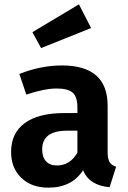

<svg xmlns="http://www.w3.org/2000/svg" viewBox="-20 -847 587 883"><path d="M399 -718 169 -626 129 -699 343 -827ZM475 -147Q475 -116 484 -101.5Q493 -87 514 -80L484 14Q391 6 362 -64Q310 16 203 16Q124 16 77.5 -29.5Q31 -75 31 -148Q31 -235 94 -281Q157 -327 275 -327H336V-353Q336 -402 314 -421Q292 -440 241 -440Q185 -440 101 -412L69 -507Q168 -546 265 -546Q475 -546 475 -361ZM242 -86Q302 -86 336 -145V-246H289Q174 -246 174 -160Q174 -125 191.5 -105.5Q209 -86 242 -86Z"/></svg>

Font: FiraGO SemiBold
Style: Regular
Weight: 600
Designer: bBox Type
Foundry: bBox Type GmbH
Version: Version 1.001;PS 001.001;hotconv 1.0.88;makeotf.lib2.5.64775